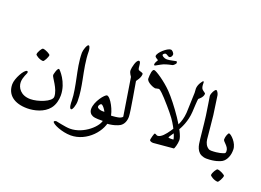

<svg xmlns="http://www.w3.org/2000/svg" viewBox="-149 -1251 2535 1865"><g transform="rotate(20 1118.5 -318.0)"><path d="M214.9 137.5C80.1 137.5 0 74.5 0 -33.2C0 -94.2 61.1 -203.5 91.3 -203.5C100.2 -203.5 101.2 -195 101.2 -188.3C101.2 -180.7 70.4 -131.9 70.4 -81.5C70.4 -25.8 112.5 42.8 213.8 42.8C289.8 42.8 425.4 -6 425.4 -58.7C425.4 -140.9 342.6 -230.3 342.6 -253.4C342.6 -259 357.6 -328.4 376.5 -328.4C381.4 -328.4 480.8 -229.7 480.8 -90.9C480.8 -47.4 469.9 5.8 438.1 46.4C385.3 113.9 286.8 137.5 214.9 137.5ZM121.8 -387C121.8 -411.2 152.2 -459.9 163.2 -459.9C190.9 -459.9 242.7 -430.6 242.7 -421.5C242.7 -400.5 213.7 -347 203.4 -347C165.5 -347 121.8 -378.6 121.8 -387Z M620.2 0C599.9 0 598 -53.3 598 -83.9C598 -143.7 578.7 -240.6 566.6 -299.1C549.4 -382.8 531 -466.8 531 -552.3C531 -580.5 552.3 -642.3 567.9 -642.3C584.4 -642.3 588.7 -597.8 588.7 -589C588.7 -494.8 608.8 -402.3 626.8 -309.9C640.6 -238.9 653.2 -167.4 653.2 -95.1C653.2 -51.7 634.4 0 620.2 0Z M503 170C503 162.8 518.2 158 526 158C534.1 158 623.8 181 674 181C814.5 181 951 55.5 951 -17C951 -80 898.8 -147 880 -147C873.6 -147 857 -131.2 857 -115C857 -98.8 883.3 -89 907 -87C907 -87 954.3 -87 978 -87C983 -87 983 -87 975 -43C967 1 967 1 962 1C921.8 1 871.8 3.5 843 -8C818.5 -17.7 802 -40.5 802 -71C802 -147.5 880.4 -246 903 -246C939.6 -246 1008.3 -117.5 1008.3 -49.2C1008.3 85.4 868.1 240 702 240C610.6 240 503 192.9 503 170Z M1122.2 -19.9C1104.6 -9.7 1051.7 14 962 14C957 14 957 14 965 -30C973 -74 973 -74 978 -74C1039.4 -74 1075.5 -81.6 1087.6 -84.8C1102.6 -88.9 1121 -100 1121 -106C1121 -111.1 1060.3 -488.4 1059.4 -493C1058.1 -500.1 1033 -524 1033 -555C1033 -578.6 1051.1 -668 1080 -668C1105.7 -668 1092.5 -596.6 1109 -583C1119.5 -574.4 1156 -573.6 1156 -558C1156 -514.6 1118.8 -480.1 1119 -472C1119.2 -463.6 1173 -175.2 1173 -123C1173 -81.7 1157.6 -40.3 1122.3 -19.9Z M1249.5 -736C1249.5 -740.6 1215 -752.6 1215 -767.9C1215 -804.6 1296.9 -876.5 1333.2 -876.5C1348.7 -876.5 1369.6 -852.8 1369.6 -837.6C1369.6 -819.4 1355 -803 1343.9 -803C1333.8 -803 1322.8 -811 1318.1 -814.1C1314.5 -816.5 1306.1 -821.5 1299.1 -821.5C1290.9 -821.5 1274.4 -809.8 1274.4 -800.4C1274.4 -794.4 1294.4 -773.5 1329.5 -773.5C1360.7 -773.5 1415.1 -788.8 1421.3 -788.8C1428 -788.8 1430.9 -778.9 1430.9 -773.2C1430.9 -762.7 1404.9 -740.5 1400.2 -740.5C1398 -740.5 1342 -728.4 1314.3 -717C1287.1 -705.7 1242.8 -677 1237.4 -677C1233 -677 1229.4 -680.4 1229.4 -684.6C1229.4 -710 1249.5 -729.3 1249.5 -736Z M1603 -66.4C1603 -60.9 1652.1 -61.5 1654.5 -63.2C1659 -66.5 1632.1 -156.8 1563.3 -253.5C1523.3 -309.6 1436.1 -405.1 1430.4 -411.3C1417.2 -425.8 1368.6 -477.8 1354.5 -477.8C1346 -477.8 1321.3 -470.3 1317.1 -470.3C1302 -470.3 1223 -500.9 1223 -537.3C1223 -580.6 1228 -634.4 1249.1 -634.4C1269.4 -634.4 1374.3 -564.9 1446.1 -491C1535 -399.5 1711.2 -156.5 1711.2 -77.2C1711.2 -38.3 1694 15.2 1688.4 16.2C1685.9 16.7 1483.1 34.8 1479.8 34.8C1474.8 34.8 1474.8 34.8 1538.9 -18.3C1603 -71.4 1603 -71.4 1603 -66.4Z M1497 -45.1C1533.3 -45.1 1572.6 -94.2 1600.5 -135.1C1654.2 -213.4 1687.3 -278.1 1687.3 -390.5C1687.3 -407.6 1693.2 -546.1 1693.2 -560.6C1693.2 -568.6 1690.6 -593.2 1690.6 -603.2C1690.6 -647 1728.4 -695.3 1734.2 -695.3C1739.2 -695.3 1741.1 -689.5 1741.3 -683.8C1741.8 -659.5 1740.3 -633.1 1757.2 -615.6C1768.1 -604.4 1791.1 -592.7 1791.1 -586.4C1791.1 -547.7 1748.7 -519.6 1746.5 -516.6C1742.5 -510.9 1737.7 -401 1736.4 -378.8C1730.6 -281.9 1691 -201.1 1661 -155.4C1639.6 -122.7 1603 -76.3 1603 -66.4C1603 -61.4 1603 -61.4 1543.8 -13.3C1484.7 34.8 1484.7 34.8 1479.7 34.8C1456.4 34.8 1443 23.7 1443 17.2C1443 8.8 1457.7 -56.8 1466 -56.8C1475.2 -56.8 1487.2 -45.1 1497 -45.1C1497 -45.1 1497 -45.1 1497 -45.1Z M1842 -583C1842 -611 1867.1 -658 1882 -658C1893.7 -658 1908 -627.7 1910 -615C1910.9 -609.3 1934.8 -442.6 1938 -419C1945.1 -365.6 1958.1 -205.7 1962 -176C1966.4 -141.9 1981.8 -108.5 2012 -92C2014.8 -90.5 2023 -87 2037 -87C2042 -87 2042 -87 2034 -43C2026 1 2026 1 2021 1C1977.3 1 1951.6 -17.9 1943 -26C1920.4 -47.3 1909.3 -77.4 1904 -108C1896 -154.5 1884.8 -296.2 1872 -390C1863.2 -454.7 1842 -581.9 1842 -583Z M2116 135C2116 110.8 2146.4 62.1 2157.4 62.1C2185.1 62.1 2236.9 91.4 2236.9 100.5C2236.9 121.5 2207.9 175 2197.6 175C2159.7 175 2116 143.4 2116 135Z M2173 -31C2156.3 -21.4 2106.1 1 2021 1C2016 1 2016 1 2024 -43C2032 -87 2032 -87 2037 -87C2110.9 -87 2154.5 -103.1 2169 -110C2177.3 -113.9 2178 -124.8 2178 -133C2178 -182.8 2117 -210.3 2117 -234C2117 -266.7 2134.4 -305 2143 -305C2163 -305 2235 -237.9 2235 -170C2235 -137.8 2231.3 -113.7 2220 -88C2209.9 -64.8 2194.9 -43.6 2173 -31Z"/></g></svg>

Font: DigitalKhatt Madina Quranic
Style: Regular
Weight: 400
Designer: Amine Anane
Version: Version 0.1